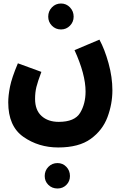

<svg xmlns="http://www.w3.org/2000/svg" viewBox="-20 -611 712 1095"><path d="M27 -27Q27 109 113.5 169.5Q200 230 312 230Q430 230 497.5 181Q565 132 593 57Q621 -18 621 -96Q621 -171 599 -250.5Q577 -330 547 -385L405 -325Q468 -187 468 -89Q468 -19 437 32.5Q406 84 315 84Q254 84 217 50.5Q180 17 180 -47Q180 -84 187.5 -114.5Q195 -145 216 -201L82 -250Q47 -167 37 -116.5Q27 -66 27 -27ZM328 -443Q358 -443 379 -464.5Q400 -486 400 -516Q400 -547 379 -569Q358 -591 328 -591Q297 -591 276 -569Q255 -547 255 -516Q255 -486 276 -464.5Q297 -443 328 -443ZM308 464Q338 464 358.5 443.5Q379 423 379 393Q379 362 358.5 340.5Q338 319 308 319Q277 319 256 340.5Q235 362 235 393Q235 423 256 443.5Q277 464 308 464Z"/></svg>

Font: Noto Sans Arabic Condensed Extra
Style: Regular
Weight: 800
Width: 3
Designer: Nadine Chahine - Monotype Design Team
Foundry: Monotype Imaging Inc.
Version: Version 1.902